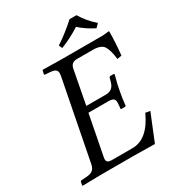

<svg xmlns="http://www.w3.org/2000/svg" viewBox="-194 -922 940 1035"><g transform="rotate(-30 276.5 -404.5)"><path d="M443.8 -811Q473.6 -760.3 522.9 -716.8L502 -695.8Q445.8 -724.6 410.2 -757.8Q352.1 -720.7 289.1 -695.8L279.8 -716.8Q338.9 -754.9 400.9 -811ZM553.2 -646Q553.2 -583 544.9 -501L517.1 -496.1Q510.3 -555.2 493.7 -580.1Q477.1 -605 426.8 -605H327.1Q292 -605 285.2 -570.8L245.1 -360.8H367.2Q410.2 -360.8 422.9 -402.8L430.2 -428.2Q432.1 -436 439 -436H460L462.9 -432.1Q446.3 -372.1 441.9 -341.8Q433.1 -298.8 429.2 -254.9L423.8 -252H402.8Q395 -252 397.9 -259.8L399.9 -285.2Q400.4 -290 400.4 -293.5Q400.4 -310.1 390.9 -316.7Q381.3 -323.2 358.9 -323.2H236.8L188 -71.8Q187 -65.4 187 -61.5Q187 -39.1 216.8 -39.1H347.2Q442.4 -39.1 502 -169.9L530.8 -165Q518.6 -136.2 462.9 2Q386.7 0 340.8 0H134.8Q102.5 0 13.2 2L11.2 0L15.1 -20Q17.1 -26.9 23.9 -26.9L53.2 -28.8Q81.1 -30.8 93.5 -40.8Q106 -50.8 110.8 -71.8L208 -570.8Q209.5 -578.6 209.5 -585Q209.5 -600.1 199.7 -607.2Q189.9 -614.3 167 -616.2L139.2 -618.2Q131.3 -618.2 132.8 -625L137.2 -645L139.2 -647Q229 -645 259.8 -645H502.9Q525.9 -645 548.8 -648.9Q553.2 -648.9 553.2 -646Z"/></g></svg>

Font: Linux Libertine
Style: Italic
Weight: 400
Italic angle: -12°
Designer: Philipp H. Poll
Foundry: Philipp H. Poll
Version: Version 5.1.6 ; ttfautohint (v0.9)